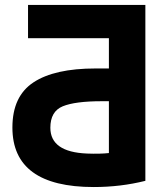

<svg xmlns="http://www.w3.org/2000/svg" viewBox="-20 -730 673 774"><path d="M419 -322H391Q283 -322 233 -301.5Q183 -281 183 -215Q183 -117 331 -111Q383 -109 419 -113ZM365 -454H419V-576H93V-710H566V-1Q466 24 358 24Q30 24 30 -216Q30 -342 115 -398Q200 -454 365 -454Z"/></svg>

Font: Repo
Style: Bold
Weight: 700
Designer: Stefan Peev
Foundry: Context Ltd
Version: Version 001.000